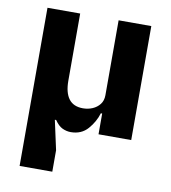

<svg xmlns="http://www.w3.org/2000/svg" viewBox="-81 -586 762 856"><g transform="rotate(10 300.0 -158.0)"><path d="M65 200V-516H213V-212Q213 -158 234 -130Q255 -102 298 -102Q321 -102 341 -110.5Q361 -119 374 -135.5Q387 -152 387 -177V-516H535V0H387V-94H381Q369 -54 340 -21Q311 12 263 12Q244 12 225.5 3.5Q207 -5 190 -30H184L213 103V200Z"/></g></svg>

Font: Lilex
Style: Regular
Weight: 400
Monospace: yes
Designer: Mike Abbink, Paul van der Laan, Pieter van Rosmalen, Mikhael Khrustik
Foundry: Mikhael Khrustik
Version: Version 2.510